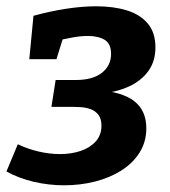

<svg xmlns="http://www.w3.org/2000/svg" viewBox="-28 -566 530 599"><path d="M171.9 12.1Q124.5 12.1 77.8 1.3Q31.2 -9.5 -7.9 -31.1L27.6 -116Q57.6 -101.5 92 -93.4Q126.4 -85.3 159.3 -85.3Q194.3 -85.3 223.3 -95Q252.2 -104.6 270.4 -124.5Q288.5 -144.3 288.5 -173.6Q288.5 -195.5 279 -207.8Q269.5 -220.1 254.8 -225.4Q240.1 -230.6 225.4 -231.6Q210.7 -232.6 200.5 -232.6H132.4L145.6 -316.4H208.2Q261.3 -316.4 289.9 -338.9Q318.5 -361.5 318.5 -397.9Q318.5 -429.8 298.4 -441.8Q278.3 -453.8 246.2 -453.8Q224.8 -453.8 199.4 -449.3Q174 -444.8 146.5 -438.2L174.2 -465.5L148.2 -381.4H63.4L76.4 -516.7Q127.2 -530.7 177.7 -538.6Q228.1 -546.4 272.3 -546.4Q325.9 -546.4 367.4 -533.7Q409 -521 432.9 -492.8Q456.9 -464.5 456.9 -418Q456.9 -375 434.9 -344.5Q412.9 -314 374.2 -296.2Q335.5 -278.4 283.6 -273.4L270.9 -285.5Q352.7 -280.1 390.6 -250.6Q428.5 -221.1 428.5 -166Q428.5 -123.6 407.6 -90.2Q386.6 -56.8 350.8 -34.2Q315 -11.5 268.8 0.3Q222.7 12.1 171.9 12.1Z"/></svg>

Font: Bitter Thin
Style: Italic
Weight: 100
Italic angle: -9°
Designer: Sol Matas, and Bitter project Authors
Foundry: Sol Matas
Version: Version 2.002